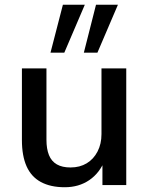

<svg xmlns="http://www.w3.org/2000/svg" viewBox="-20 -777 624 806"><path d="M252 9Q192 9 151.5 -13Q111 -35 91.5 -79Q72 -123 72 -189V-490H175V-190Q175 -152 185.5 -126Q196 -100 218.5 -87Q241 -74 276 -74Q315 -74 344 -91.5Q373 -109 389.5 -141Q406 -173 406 -214V-490H510V0H410V-107H421Q399 -51 355 -21Q311 9 252 9ZM332 -556 383 -757H475L389 -556ZM192 -556 244 -757H336L250 -556Z"/></svg>

Font: Nunito Sans 11pt SemiBold
Style: Regular
Weight: 600
Version: Version 3.101;gftools[0.9.27]